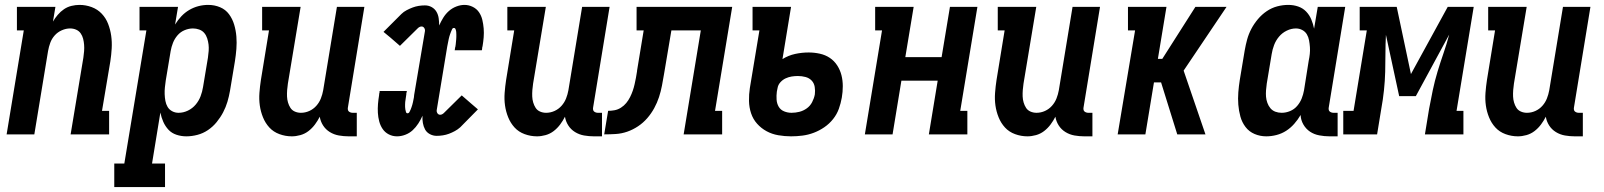

<svg xmlns="http://www.w3.org/2000/svg" viewBox="-20 -548 6540 783"><path d="M7 0 77 -424H49V-520H206L196 -460Q204 -474 215.5 -487.5Q227 -501 241 -510.5Q255 -520 271.5 -524Q288 -528 304 -528Q330 -528 354 -519Q378 -510 395 -492Q412 -474 421 -450.5Q430 -427 433.5 -402Q437 -377 435.5 -350.5Q434 -324 430 -298L396 -96H425V0H268L320 -313Q322 -326 323 -339.5Q324 -353 323 -365.5Q322 -378 319 -390Q316 -402 309 -412Q302 -422 290.5 -427Q279 -432 266 -432Q249 -432 232 -424.5Q215 -417 203 -403.5Q191 -390 185 -373.5Q179 -357 176 -340L120 0Z M446 215V119H487L577 -424H549V-520H706L694 -448Q705 -466 719.5 -481.5Q734 -497 752 -507.5Q770 -518 789.5 -523Q809 -528 829 -528Q855 -528 877.5 -518.5Q900 -509 914 -490Q928 -471 935 -447.5Q942 -424 944 -399Q946 -374 944 -348.5Q942 -323 938 -298L918 -178Q914 -155 907.5 -133Q901 -111 890 -90Q879 -69 863.5 -50Q848 -31 828 -17.5Q808 -4 785 2Q762 8 740 8Q719 8 699.5 1.5Q680 -5 667 -19Q654 -33 646 -51Q638 -69 634 -89L600 119H653V215ZM708 -88Q728 -88 746.5 -97Q765 -106 778 -121.5Q791 -137 798 -155.5Q805 -174 808 -193L828 -313Q830 -327 831 -340.5Q832 -354 830.5 -366.5Q829 -379 825 -391.5Q821 -404 813 -413.5Q805 -423 792.5 -427.5Q780 -432 767 -432Q750 -432 733 -425Q716 -418 704 -404Q692 -390 685.5 -373.5Q679 -357 676 -340L656 -220Q654 -206 652.5 -192Q651 -178 651.5 -164Q652 -150 654.5 -136.5Q657 -123 663.5 -112Q670 -101 682 -94.5Q694 -88 708 -88Z M1170 8Q1144 8 1119.5 -1Q1095 -10 1078.5 -28Q1062 -46 1052.5 -69.5Q1043 -93 1039.5 -118Q1036 -143 1038 -169.5Q1040 -196 1044 -222L1077 -424H1049V-520H1206L1154 -207Q1152 -194 1151 -180.5Q1150 -167 1150.5 -154.5Q1151 -142 1154.5 -130Q1158 -118 1164.5 -108Q1171 -98 1182.5 -93Q1194 -88 1207 -88Q1225 -88 1241.5 -95.5Q1258 -103 1270 -116.5Q1282 -130 1288.5 -146.5Q1295 -163 1298 -180L1354 -520H1466L1399 -111Q1398 -107 1398.5 -102Q1399 -97 1402 -94Q1405 -91 1409.5 -89.5Q1414 -88 1418 -88H1435V8H1402Q1382 8 1362 4.5Q1342 1 1325 -9.5Q1308 -20 1297.5 -36.5Q1287 -53 1284 -72Q1276 -56 1264.5 -40.5Q1253 -25 1238 -13.5Q1223 -2 1205 3Q1187 8 1170 8Z M1599 8Q1581 8 1565.5 0Q1550 -8 1540.5 -22Q1531 -36 1526.5 -53Q1522 -70 1521 -88Q1520 -106 1521.5 -124Q1523 -142 1526 -160Q1526 -163 1526.5 -166Q1527 -169 1528 -172Q1528 -173 1528 -174.5Q1528 -176 1528 -177H1639Q1639 -176 1639 -174.5Q1639 -173 1638 -172Q1638 -171 1638 -169.5Q1638 -168 1637 -167V-165Q1637 -165 1637 -164.5Q1637 -164 1637 -163Q1636 -158 1635.5 -153Q1635 -148 1634 -142.5Q1633 -137 1632.5 -132Q1632 -127 1632 -122Q1632 -117 1632 -112Q1632 -107 1633 -102Q1634 -97 1635.5 -91.5Q1637 -86 1642 -86Q1647 -86 1650 -91.5Q1653 -97 1655 -102Q1657 -107 1658.5 -111.5Q1660 -116 1661.5 -121Q1663 -126 1664 -131Q1665 -136 1666 -141Q1667 -146 1668 -151Q1669 -156 1669 -161L1713 -421Q1714 -428 1710 -434Q1706 -440 1699 -440Q1695 -440 1691 -438Q1687 -436 1684 -433L1611 -361L1573 -394L1544 -418L1617 -491Q1626 -500 1638.5 -506.5Q1651 -513 1663 -517.5Q1675 -522 1687.5 -524Q1700 -526 1713 -526Q1728 -526 1740.5 -519Q1753 -512 1760 -500Q1767 -488 1769 -473.5Q1771 -459 1771 -444Q1778 -460 1787.5 -475.5Q1797 -491 1810.5 -503Q1824 -515 1841 -521.5Q1858 -528 1874 -528Q1892 -528 1908 -520Q1924 -512 1933.5 -498Q1943 -484 1947 -467Q1951 -450 1952.5 -432Q1954 -414 1952.5 -396Q1951 -378 1948 -360Q1947 -357 1946.5 -354Q1946 -351 1946 -348Q1946 -347 1945.5 -345.5Q1945 -344 1945 -343H1834Q1835 -344 1835 -345.5Q1835 -347 1835 -348Q1835 -349 1835.5 -350.5Q1836 -352 1836 -353V-355Q1836 -355 1836.5 -355.5Q1837 -356 1837 -357Q1838 -362 1838.5 -367Q1839 -372 1839.5 -377.5Q1840 -383 1840.5 -388Q1841 -393 1841 -398Q1841 -403 1841 -408Q1841 -413 1840.5 -418Q1840 -423 1838 -428.5Q1836 -434 1831 -434Q1826 -434 1823.5 -428.5Q1821 -423 1819 -418Q1817 -413 1815.5 -408.5Q1814 -404 1812.5 -399Q1811 -394 1810 -389Q1809 -384 1808 -379Q1807 -374 1806 -369Q1805 -364 1804 -359L1761 -99Q1760 -92 1764 -86Q1768 -80 1775 -80Q1779 -80 1783 -82Q1787 -84 1790 -87L1863 -159L1901 -126L1929 -102L1857 -29Q1847 -20 1835 -13.5Q1823 -7 1811 -2.5Q1799 2 1786 4Q1773 6 1761 6Q1746 6 1733 -1Q1720 -8 1713.5 -20Q1707 -32 1704.5 -46.5Q1702 -61 1703 -76Q1696 -60 1686 -44.5Q1676 -29 1663 -17Q1650 -5 1633 1.5Q1616 8 1599 8Z M2170 8Q2144 8 2119.5 -1Q2095 -10 2078.5 -28Q2062 -46 2052.5 -69.5Q2043 -93 2039.5 -118Q2036 -143 2038 -169.5Q2040 -196 2044 -222L2077 -424H2049V-520H2206L2154 -207Q2152 -194 2151 -180.5Q2150 -167 2150.5 -154.5Q2151 -142 2154.5 -130Q2158 -118 2164.5 -108Q2171 -98 2182.5 -93Q2194 -88 2207 -88Q2225 -88 2241.5 -95.5Q2258 -103 2270 -116.5Q2282 -130 2288.5 -146.5Q2295 -163 2298 -180L2354 -520H2466L2399 -111Q2398 -107 2398.5 -102Q2399 -97 2402 -94Q2405 -91 2409.5 -89.5Q2414 -88 2418 -88H2435V8H2402Q2382 8 2362 4.5Q2342 1 2325 -9.5Q2308 -20 2297.5 -36.5Q2287 -53 2284 -72Q2276 -56 2264.5 -40.5Q2253 -25 2238 -13.5Q2223 -2 2205 3Q2187 8 2170 8Z M2444 0 2460 -96Q2473 -96 2486.5 -98.5Q2500 -101 2512.5 -109Q2525 -117 2534 -128Q2543 -139 2549.5 -152Q2556 -165 2560.5 -178Q2565 -191 2568 -204.5Q2571 -218 2573.5 -231Q2576 -244 2578 -258V-259Q2578 -259 2578 -259.5Q2578 -260 2578 -260L2605 -424H2576V-520H2966L2896 -96H2925V0H2768L2838 -424H2718L2688 -246Q2684 -222 2679.5 -198.5Q2675 -175 2667.5 -152Q2660 -129 2648 -107Q2636 -85 2619.5 -66Q2603 -47 2582 -33Q2561 -19 2538 -11Q2515 -3 2491 -1.5Q2467 0 2444 0Z M3206 8Q3180 8 3154 3.5Q3128 -1 3106 -13Q3084 -25 3067.5 -43.5Q3051 -62 3043 -86Q3035 -110 3034.5 -136.5Q3034 -163 3038 -189L3077 -424H3049V-520H3206L3171 -307Q3195 -322 3222.5 -328Q3250 -334 3278 -334Q3301 -334 3323.5 -329Q3346 -324 3364 -312Q3382 -300 3394 -281.5Q3406 -263 3411.5 -241.5Q3417 -220 3417 -196.5Q3417 -173 3413 -150Q3409 -127 3401 -104.5Q3393 -82 3377.5 -62.5Q3362 -43 3341.5 -29Q3321 -15 3298.5 -6.5Q3276 2 3252.5 5Q3229 8 3206 8ZM3208 -88Q3224 -88 3240 -92Q3256 -96 3270 -106Q3284 -116 3292 -131.5Q3300 -147 3303 -163Q3305 -178 3302.5 -193.5Q3300 -209 3290 -219.5Q3280 -230 3265 -234Q3250 -238 3234 -238Q3221 -238 3208.5 -236Q3196 -234 3184 -228.5Q3172 -223 3162.5 -212.5Q3153 -202 3151 -189L3148 -174Q3146 -158 3147 -142Q3148 -126 3155.5 -113Q3163 -100 3177.5 -94Q3192 -88 3208 -88Z M3507 0 3577 -424H3549V-520H3706L3672 -315H3820L3854 -520H3966L3896 -96H3925V0H3768L3804 -219H3656L3620 0Z M4170 8Q4144 8 4119.5 -1Q4095 -10 4078.5 -28Q4062 -46 4052.5 -69.5Q4043 -93 4039.5 -118Q4036 -143 4038 -169.5Q4040 -196 4044 -222L4077 -424H4049V-520H4206L4154 -207Q4152 -194 4151 -180.5Q4150 -167 4150.5 -154.5Q4151 -142 4154.5 -130Q4158 -118 4164.5 -108Q4171 -98 4182.5 -93Q4194 -88 4207 -88Q4225 -88 4241.5 -95.5Q4258 -103 4270 -116.5Q4282 -130 4288.5 -146.5Q4295 -163 4298 -180L4354 -520H4466L4399 -111Q4398 -107 4398.5 -102Q4399 -97 4402 -94Q4405 -91 4409.5 -89.5Q4414 -88 4418 -88H4435V8H4402Q4382 8 4362 4.5Q4342 1 4325 -9.5Q4308 -20 4297.5 -36.5Q4287 -53 4284 -72Q4276 -56 4264.5 -40.5Q4253 -25 4238 -13.5Q4223 -2 4205 3Q4187 8 4170 8Z M4538 0 4609 -424H4580V-520H4737L4702 -308H4720L4855 -520H4982L4807 -260L4896 0H4781L4715 -212H4686L4651 0Z M5144 8Q5119 8 5096.5 -1.5Q5074 -11 5059.5 -30Q5045 -49 5038.5 -72.5Q5032 -96 5030 -121Q5028 -146 5030 -171.5Q5032 -197 5036 -222L5056 -342Q5060 -365 5066 -387Q5072 -409 5083 -430Q5094 -451 5110 -470Q5126 -489 5146 -502.5Q5166 -516 5188.5 -522Q5211 -528 5234 -528Q5255 -528 5274 -521.5Q5293 -515 5306.5 -501Q5320 -487 5327.5 -469Q5335 -451 5339 -431L5354 -520H5466L5399 -111Q5398 -107 5398.5 -102Q5399 -97 5402 -94Q5405 -91 5409.5 -89.5Q5414 -88 5418 -88H5435V8H5402Q5381 8 5360 4Q5339 0 5322.5 -11Q5306 -22 5295.5 -40Q5285 -58 5284 -79Q5273 -60 5258 -43Q5243 -26 5225 -14.5Q5207 -3 5186 2.5Q5165 8 5144 8ZM5207 -88Q5224 -88 5241 -95Q5258 -102 5270 -116Q5282 -130 5288.5 -146.5Q5295 -163 5298 -180L5317 -300Q5320 -314 5321.5 -328Q5323 -342 5322 -356Q5321 -370 5318.5 -383.5Q5316 -397 5309.5 -408Q5303 -419 5291 -425.5Q5279 -432 5265 -432Q5246 -432 5227.5 -423Q5209 -414 5196 -398.5Q5183 -383 5176 -364.5Q5169 -346 5166 -327L5146 -207Q5144 -193 5143 -179.5Q5142 -166 5143 -153.5Q5144 -141 5148.5 -128.5Q5153 -116 5161 -106.5Q5169 -97 5181 -92.5Q5193 -88 5207 -88Z M5458 0V-96H5500L5554 -424H5525V-520H5676L5734 -246L5884 -520H5990L5920 -96H5948V0H5791L5808 -104Q5815 -142 5823 -180Q5831 -218 5842.5 -256Q5854 -294 5867 -331.5Q5880 -369 5890 -407L5754 -156H5686L5632 -406Q5630 -368 5630 -330.5Q5630 -293 5629 -255.5Q5628 -218 5624 -180Q5620 -142 5613 -104L5596 0Z M6170 8Q6144 8 6119.5 -1Q6095 -10 6078.5 -28Q6062 -46 6052.5 -69.5Q6043 -93 6039.5 -118Q6036 -143 6038 -169.5Q6040 -196 6044 -222L6077 -424H6049V-520H6206L6154 -207Q6152 -194 6151 -180.5Q6150 -167 6150.5 -154.5Q6151 -142 6154.5 -130Q6158 -118 6164.5 -108Q6171 -98 6182.5 -93Q6194 -88 6207 -88Q6225 -88 6241.5 -95.5Q6258 -103 6270 -116.5Q6282 -130 6288.5 -146.5Q6295 -163 6298 -180L6354 -520H6466L6399 -111Q6398 -107 6398.5 -102Q6399 -97 6402 -94Q6405 -91 6409.5 -89.5Q6414 -88 6418 -88H6435V8H6402Q6382 8 6362 4.5Q6342 1 6325 -9.5Q6308 -20 6297.5 -36.5Q6287 -53 6284 -72Q6276 -56 6264.5 -40.5Q6253 -25 6238 -13.5Q6223 -2 6205 3Q6187 8 6170 8Z"/></svg>

Font: Iosevka Gothic
Style: Bold Italic
Weight: 700
Italic angle: -9°
Monospace: yes
Designer: Belleve Invis
Foundry: Belleve Invis
Version: Version 15.5.1; ttfautohint (v1.8.4)